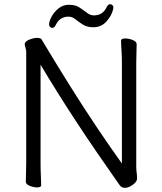

<svg xmlns="http://www.w3.org/2000/svg" viewBox="-20 -890 778 923"><path d="M524 -846Q517 -815 492 -787Q467 -759 429 -759Q399 -759 379 -771.5Q359 -784 343 -797Q327 -810 310 -810Q289 -810 273.5 -800.5Q258 -791 247 -768Q241 -756 231 -756Q226 -756 221 -760.5Q216 -765 216 -773Q216 -787 227.5 -809Q239 -831 260.5 -849Q282 -867 312 -867Q342 -867 362 -854Q382 -841 398 -828.5Q414 -816 431 -816Q452 -816 467.5 -825.5Q483 -835 494 -858Q500 -870 510 -870Q515 -870 520 -865.5Q525 -861 525 -853Q525 -849 524 -846ZM566 -589Q566 -620 564 -649Q562 -678 562 -695Q562 -705 583 -705Q600 -705 618.5 -697.5Q637 -690 637 -677Q637 -665 636 -639.5Q635 -614 635 -588V-87Q635 -80 636 -68L638 -51Q639 -39 639 -32Q639 -22 629.5 -11.5Q620 -1 606 6Q592 13 580 13Q564 13 554.5 -1Q545 -15 537 -26Q494 -87 446 -157Q398 -227 350 -300Q302 -373 257.5 -444Q213 -515 175 -579V-105Q175 -74 176.5 -45Q178 -16 178 1Q178 6 172 8.5Q166 11 158 11Q142 11 123 3.5Q104 -4 104 -17Q104 -29 105 -54.5Q106 -80 106 -106V-641Q106 -650 102.5 -660.5Q99 -671 99 -678Q99 -682 100 -683Q105 -694 124.5 -701Q144 -708 159 -708Q165 -708 168 -707Q177 -706 181.5 -698Q186 -690 191 -682Q254 -577 318.5 -474Q383 -371 446.5 -276.5Q510 -182 566 -104Z"/></svg>

Font: Klee One SemiBold
Style: Regular
Weight: 600
Designer: Fontworks Inc.
Foundry: Fontworks Inc.
Version: Version 1.00;January 12, 2022;FontCreator 13.0.0.2683 64-bit